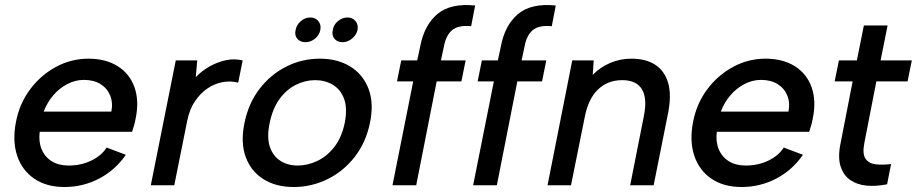

<svg xmlns="http://www.w3.org/2000/svg" viewBox="-20 -742 3672 769"><path d="M238 7Q166 7 117 -26.5Q68 -60 48.5 -119Q29 -178 44 -254Q58 -327 100.5 -384Q143 -441 204 -474Q265 -507 334 -507Q404 -507 452 -476.5Q500 -446 519 -391.5Q538 -337 523 -266Q521 -254 517.5 -241.5Q514 -229 509 -214H139Q134 -174 147 -143.5Q160 -113 187.5 -96Q215 -79 255 -79Q304 -79 345 -98.5Q386 -118 407 -151L484 -122Q442 -61 377.5 -27Q313 7 238 7ZM426 -295Q433 -331 421 -360Q409 -389 382 -405.5Q355 -422 316 -422Q282 -422 250 -405.5Q218 -389 193.5 -360.5Q169 -332 155 -295Z M684 -500H770L764 -433Q789 -459 820.5 -476.5Q852 -494 885.5 -501Q919 -508 952 -500L934 -411Q904 -419 871.5 -413Q839 -407 810.5 -387.5Q782 -368 760.5 -336Q739 -304 730 -259L678 0H584Z M1156 7Q1085 7 1035 -24.5Q985 -56 964 -113.5Q943 -171 959 -249Q975 -328 1019.5 -386Q1064 -444 1127 -475.5Q1190 -507 1261 -507Q1332 -507 1383 -475.5Q1434 -444 1456 -386.5Q1478 -329 1462 -251Q1446 -172 1401 -114Q1356 -56 1292 -24.5Q1228 7 1156 7ZM1172 -79Q1212 -79 1251 -97.5Q1290 -116 1319.5 -154Q1349 -192 1361 -251Q1372 -309 1358 -346.5Q1344 -384 1313 -402.5Q1282 -421 1242 -421Q1203 -421 1165.5 -402.5Q1128 -384 1100 -346Q1072 -308 1060 -249Q1048 -191 1061 -153.5Q1074 -116 1103.5 -97.5Q1133 -79 1172 -79ZM1204 -573Q1182 -573 1170.5 -587Q1159 -601 1164 -622Q1168 -643 1185 -657.5Q1202 -672 1223 -672Q1243 -672 1255 -657.5Q1267 -643 1263 -622Q1259 -601 1241.5 -587Q1224 -573 1204 -573ZM1352 -573Q1331 -573 1319.5 -587Q1308 -601 1313 -622Q1316 -643 1333.5 -657.5Q1351 -672 1372 -672Q1392 -672 1404 -657.5Q1416 -643 1412 -622Q1407 -601 1389.5 -587Q1372 -573 1352 -573Z M1663 -556Q1679 -641 1731.5 -685.5Q1784 -730 1883 -720L1867 -637Q1815 -642 1790.5 -621Q1766 -600 1758 -556L1746 -500H1845L1828 -416H1729L1647 0H1552L1635 -416H1570L1587 -500H1651Z M1986 -556Q2002 -641 2054.5 -685.5Q2107 -730 2206 -720L2190 -637Q2138 -642 2113.5 -621Q2089 -600 2081 -556L2069 -500H2168L2151 -416H2052L1970 0H1875L1958 -416H1893L1910 -500H1974Z M2272 -500H2358L2354 -442Q2384 -473 2424 -490Q2464 -507 2509 -507Q2567 -507 2604.5 -482.5Q2642 -458 2656 -410Q2670 -362 2656 -290L2598 0H2504L2559 -278Q2573 -348 2551 -384.5Q2529 -421 2472 -421Q2414 -421 2375 -383.5Q2336 -346 2322 -273L2267 0H2173Z M2950 7Q2878 7 2829 -26.5Q2780 -60 2760.5 -119Q2741 -178 2756 -254Q2770 -327 2812.5 -384Q2855 -441 2916 -474Q2977 -507 3046 -507Q3116 -507 3164 -476.5Q3212 -446 3231 -391.5Q3250 -337 3235 -266Q3233 -254 3229.5 -241.5Q3226 -229 3221 -214H2851Q2846 -174 2859 -143.5Q2872 -113 2899.5 -96Q2927 -79 2967 -79Q3016 -79 3057 -98.5Q3098 -118 3119 -151L3196 -122Q3154 -61 3089.5 -27Q3025 7 2950 7ZM3138 -295Q3145 -331 3133 -360Q3121 -389 3094 -405.5Q3067 -422 3028 -422Q2994 -422 2962 -405.5Q2930 -389 2905.5 -360.5Q2881 -332 2867 -295Z M3412 -500 3440 -640H3535L3507 -500H3632L3615 -416H3490L3442 -170Q3433 -124 3447.5 -105Q3462 -86 3490 -83.5Q3518 -81 3549 -85L3533 -4Q3490 5 3451.5 1.5Q3413 -2 3385.5 -21Q3358 -40 3346.5 -76.5Q3335 -113 3347 -170L3395 -416H3323L3340 -500Z"/></svg>

Font: Albert Sans Medium
Style: Italic
Weight: 500
Italic angle: -11.25°
Designer: Andreas Rasmussen
Foundry: a.Foundry
Version: Version 1.025